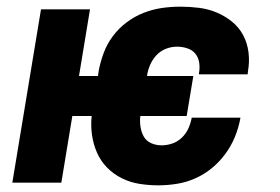

<svg xmlns="http://www.w3.org/2000/svg" viewBox="-20 -548 840 576"><path d="M455 8Q426 8 398 3.5Q370 -1 345 -13.5Q320 -26 301 -45.5Q282 -65 271 -90Q260 -115 256 -143Q252 -171 255 -200H197L164 0H17L103 -520H250L217 -320H274L276 -335Q281 -362 291 -389Q301 -416 318.5 -439.5Q336 -463 360 -481Q384 -499 411 -509.5Q438 -520 465.5 -524Q493 -528 521 -528Q549 -528 577 -524.5Q605 -521 630 -510.5Q655 -500 676 -483Q697 -466 709.5 -442.5Q722 -419 725.5 -391Q729 -363 724 -335L723 -325H577V-329Q580 -345 577.5 -360.5Q575 -376 566 -387Q557 -398 542 -403Q527 -408 511 -408Q494 -408 477.5 -401.5Q461 -395 449 -382Q437 -369 430 -352.5Q423 -336 421 -320H560L540 -200H401Q399 -184 401.5 -167.5Q404 -151 411.5 -138Q419 -125 433.5 -118.5Q448 -112 465 -112Q481 -112 497 -117.5Q513 -123 525.5 -135Q538 -147 545 -162.5Q552 -178 555 -194V-195H701V-193Q696 -165 685 -138Q674 -111 656.5 -87Q639 -63 616 -44Q593 -25 566 -13Q539 -1 510.5 3.5Q482 8 455 8Z"/></svg>

Font: Iosevka Aile Heavy Oblique
Style: Regular
Weight: 900
Italic angle: -9°
Designer: Belleve Invis
Foundry: Belleve Invis
Version: Version 31.1.0; ttfautohint (v1.8.4)